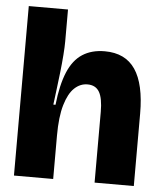

<svg xmlns="http://www.w3.org/2000/svg" viewBox="-51 -745 664 790"><g transform="rotate(5 281.0 -350.0)"><path d="M36 0V-279V-700H198V-568Q198 -547 195.5 -512.5Q193 -478 188.5 -439Q184 -400 179.5 -364.5Q175 -329 172 -305H181Q190 -388 212 -440.5Q234 -493 272 -517.5Q310 -542 364 -542Q449 -542 490 -481.5Q531 -421 531 -299V0H369V-292Q369 -348 354 -374Q339 -400 305 -400Q275 -400 251 -377.5Q227 -355 212.5 -306Q198 -257 198 -179V0Z"/></g></svg>

Font: Bricolage Grotesque 96pt ExtraBold
Style: Regular
Weight: 800
Designer: Mathieu Triay
Foundry: Atelier Triay
Version: Version 1.001;gftools[0.9.33.dev8+g029e19f]